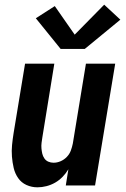

<svg xmlns="http://www.w3.org/2000/svg" viewBox="-20 -792 540 820"><path d="M140 8Q115 8 93 -2Q71 -12 57.5 -31.5Q44 -51 38.5 -74.5Q33 -98 31 -123Q29 -148 31.5 -173Q34 -198 38 -223L87 -520H212L161 -206Q159 -194 157.5 -182Q156 -170 157 -158.5Q158 -147 160.5 -136Q163 -125 169.5 -115.5Q176 -106 186.5 -101.5Q197 -97 209 -97Q224 -97 239 -103.5Q254 -110 265.5 -122Q277 -134 282.5 -149Q288 -164 291 -179L347 -520H472L386 0H261L272 -69Q262 -52 247.5 -37Q233 -22 215.5 -12Q198 -2 178.5 3Q159 8 140 8ZM342 -583H239L133 -714L214 -766L299 -644L425 -772L494 -708Z"/></svg>

Font: Iosevka SS04 Extrabold Oblique
Style: Regular
Weight: 800
Italic angle: -9°
Monospace: yes
Designer: Belleve Invis
Foundry: Belleve Invis
Version: Version 19.0.0; ttfautohint (v1.8.4)